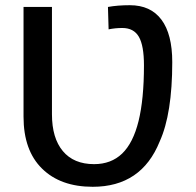

<svg xmlns="http://www.w3.org/2000/svg" viewBox="-20 -715 762 745"><path d="M339.8 9.8Q214.8 9.8 143.1 -60.8Q71.3 -131.3 71.3 -262.2V-688H181.6V-271.5Q181.6 -179.2 223.9 -128.7Q266.1 -78.1 345.2 -78.1Q411.1 -78.1 453.9 -119.1Q496.6 -160.2 517.6 -245.1Q538.6 -330.1 538.6 -461.4Q538.6 -538.1 518.8 -572.3Q499 -606.4 454.6 -606.4Q427.2 -606.4 401.4 -601.1L398.9 -688Q436 -694.8 483.9 -694.8Q564.5 -694.8 606.4 -638.7Q648.4 -582.5 648.4 -474.1Q648.4 -273.4 599.6 -166Q528.8 9.8 339.8 9.8Z"/></svg>

Font: Arimo Medium
Style: Regular
Weight: 500
Designer: Steve Matteson
Foundry: Monotype Imaging Inc.
Version: Version 1.33